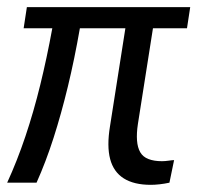

<svg xmlns="http://www.w3.org/2000/svg" viewBox="-24 -510 553 536"><path d="M397 6Q350 6 321.5 -12Q293 -30 283.5 -66Q274 -102 283 -157L326 -431H199Q184 -345 165.5 -268.5Q147 -192 125.5 -125Q104 -58 78 0H-4Q24 -61 47 -129.5Q70 -198 88.5 -273.5Q107 -349 122 -431H42L51 -490H507L498 -431H403L361 -164Q357 -138 358.5 -118Q360 -98 367.5 -85Q375 -72 390.5 -66Q406 -60 428 -60Q437 -60 447 -61.5Q457 -63 462 -63L449 0Q435 3 421.5 4.5Q408 6 397 6Z"/></svg>

Font: Nunito Sans 10pt Condensed
Style: Italic
Weight: 400
Width: 3
Italic angle: -9°
Designer: Vernon Adams
Foundry: Vernon Adams
Version: Version 3.101;gftools[0.9.27]